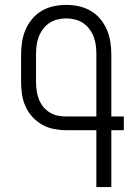

<svg xmlns="http://www.w3.org/2000/svg" viewBox="-20 -763 540 783"><path d="M373 0V-232H250Q225 -232 199.5 -237Q174 -242 152 -254.5Q130 -267 112.5 -286Q95 -305 84.5 -328Q74 -351 70 -376.5Q66 -402 66 -427V-540Q66 -566 70 -592Q74 -618 84 -641.5Q94 -665 111 -685.5Q128 -706 150.5 -719Q173 -732 198.5 -737.5Q224 -743 250 -743Q276 -743 301.5 -737.5Q327 -732 349.5 -719Q372 -706 389 -685.5Q406 -665 416 -641.5Q426 -618 430 -592Q434 -566 434 -540V-288H485V-232H434V0ZM373 -288V-540Q373 -558 371 -576Q369 -594 362.5 -611.5Q356 -629 345 -644Q334 -659 319 -669Q304 -679 286 -683.5Q268 -688 250 -688Q232 -688 214 -683.5Q196 -679 181 -669Q166 -659 155 -644Q144 -629 137.5 -611.5Q131 -594 129 -576Q127 -558 127 -540V-427Q127 -410 129.5 -392.5Q132 -375 138.5 -358.5Q145 -342 156 -328Q167 -314 182.5 -304.5Q198 -295 215 -291.5Q232 -288 250 -288Z"/></svg>

Font: Iosevka Term Curly Light
Style: Regular
Weight: 300
Designer: Belleve Invis
Foundry: Belleve Invis
Version: Version 32.3.0